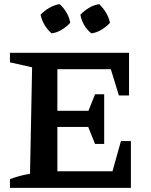

<svg xmlns="http://www.w3.org/2000/svg" viewBox="-20 -907 728 927"><path d="M564 -226H612V0H28V-42Q75 -60 125 -68L135 -582L28 -606V-652H603V-446H554L515 -573H257V-372H407L439 -452H483V-212H439L406 -294H257V-80H523ZM268 -887Q288 -869 301.5 -845.5Q315 -822 319 -797Q302 -778 278 -763.5Q254 -749 229 -746Q210 -762 195.5 -786Q181 -810 176 -836Q194 -855 218 -869Q242 -883 268 -887ZM459 -887Q478 -869 492 -845.5Q506 -822 511 -797Q494 -778 470 -763.5Q446 -749 421 -746Q379 -780 368 -836Q386 -855 409.5 -869Q433 -883 459 -887Z"/></svg>

Font: Piazzolla SC SemiBold
Style: Regular
Weight: 600
Designer: Juan Pablo del Peral
Foundry: Huerta Tipografica
Version: Version 1.330